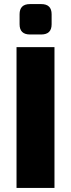

<svg xmlns="http://www.w3.org/2000/svg" viewBox="-20 -921 348 941"><path d="M127 -901H182Q233 -901 233 -851V-802Q233 -752 182 -752H127Q76 -752 76 -802V-851Q76 -901 127 -901ZM247 0H61V-690H247Z"/></svg>

Font: Ezarion Extra Bold
Style: Regular
Weight: 800
Designer: Natanael Gama
Version: Version 1.001;PS 001.001;hotconv 1.0.70;makeotf.lib2.5.58329